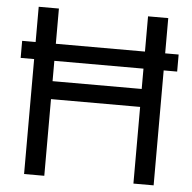

<svg xmlns="http://www.w3.org/2000/svg" viewBox="-52 -780 833 832"><g transform="rotate(5 364.5 -364.0)"><path d="M705.1 -574.2V-500H24.4V-574.2ZM83 0V-727.5H170.9V-411.6H558.6V-727.5H646.5V0H558.6V-333.5H170.9V0Z"/></g></svg>

Font: Inter Khmer Looped
Style: Regular
Weight: 400
Designer: Rasmus Andersson, Sovichet Tep
Foundry: Anagata Design
Version: Version 1.000